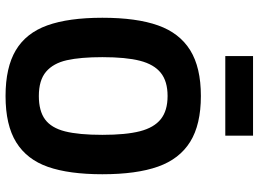

<svg xmlns="http://www.w3.org/2000/svg" viewBox="-140 -780 932 692"><g transform="rotate(90 326.0 -434.0)"><path d="M44 -337Q44 -460 71.5 -537.5Q99 -615 161 -653.5Q223 -692 326 -692Q429 -692 491 -653.5Q553 -615 580.5 -537.5Q608 -460 608 -337Q608 -217 581.5 -141Q555 -65 493 -26.5Q431 12 326 12Q223 12 161 -25Q99 -62 71.5 -138.5Q44 -215 44 -337ZM466 -337Q466 -422 453 -472.5Q440 -523 409.5 -547.5Q379 -572 326 -572Q273 -572 242.5 -547.5Q212 -523 199 -472.5Q186 -422 186 -337Q186 -258 197 -209Q208 -160 238.5 -134Q269 -108 326 -108Q380 -108 410.5 -130.5Q441 -153 453.5 -202.5Q466 -252 466 -337ZM182 -880H469V-780H182Z"/></g></svg>

Font: Cairo
Style: Bold
Weight: 700
Designer: Mohamed Gaber
Foundry: Kief Type Foundry
Version: Version 2.100